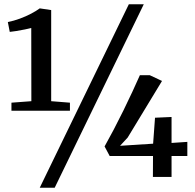

<svg xmlns="http://www.w3.org/2000/svg" viewBox="-20 -835 918 906"><path d="M128 -357.5 127.5 -703Q118 -700.5 98.2 -696.2Q78.5 -692 58 -688.8Q37.5 -685.5 26 -684.5L17 -731Q45 -736.5 73.5 -747Q102 -757.5 126.8 -770.5Q151.5 -783.5 167.5 -795.5L221.5 -787.5V-357.5L310 -350.5V-312.5H34V-350.5ZM588 -815H658.5L238 51H167.5ZM701.5 0 702 -99H497.5L473.5 -144Q493.5 -179.5 516.5 -223.2Q539.5 -267 562.2 -313.2Q585 -359.5 605 -402.8Q625 -446 640 -480H687L744.5 -453L582.5 -186L546.5 -147L702.5 -157L711.5 -279.5L789.5 -283V-160.5L864 -165.5V-99H789.5V0Z"/></svg>

Font: Merriweather 36pt Medium
Style: Regular
Weight: 500
Version: Version 2.100